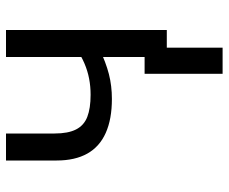

<svg xmlns="http://www.w3.org/2000/svg" viewBox="-81 -495 762 640"><g transform="rotate(-90 300.0 -175.0)"><path d="M374 186V-74H483L491 0H461V186ZM430 0V-258L458 -225Q412 -203 373 -193Q334 -183 290 -183Q223 -183 177 -203.5Q131 -224 108 -265Q85 -306 85 -367V-536H175V-374Q175 -329 188.5 -302.5Q202 -276 230.5 -265Q259 -254 304 -254Q332 -254 358 -259Q384 -264 408.5 -274.5Q433 -285 457 -301L430 -249V-536H520V0Z"/></g></svg>

Font: Noto Sans Mono
Style: Regular
Weight: 400
Designer: Monotype Design Team
Foundry: Monotype Imaging Inc.
Version: Version 2.014